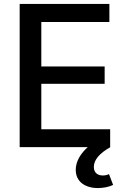

<svg xmlns="http://www.w3.org/2000/svg" viewBox="-20 -748 643 976"><path d="M80 0H426C392 30 365 71 365 115C365 176 413 208 478 208C505 208 535 202 555 192L534 137C524 142 514 144 502 144C478 144 457 131 457 101C457 63 488 30 541 0H540V-91H190V-322H512V-410H190V-636H536V-728H80Z"/></svg>

Font: Wafeq Medium
Style: Regular
Weight: 500
Designer: Rasmus Andersson & Azza Alameddine
Foundry: Google & TypeTogether
Version: Version 3.000;January 28, 2025;FontCreator 15.0.0.3014 64-bi